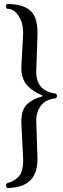

<svg xmlns="http://www.w3.org/2000/svg" viewBox="-20 -726 317 959"><path d="M95.2 58.1 86.9 -107.9Q84 -169.9 110.1 -199.5Q136.2 -229 191.9 -245.1V-249Q136.7 -272 110.4 -306.4Q84 -340.8 86.9 -398.9L95.2 -547.9Q98.1 -607.9 74 -645Q49.8 -682.1 15.1 -682.1Q10.3 -686 10 -694.1Q9.8 -702.1 15.1 -706.1Q96.2 -706.1 133.5 -671.1Q170.9 -636.2 167 -543L161.1 -373Q158.2 -271 258.8 -258.8Q271 -246.6 258.8 -234.9Q208 -230 184.6 -198.5Q161.1 -167 161.1 -124L167 60.1Q171.9 212.9 15.1 212.9Q10.3 208 10 200.9Q9.8 193.8 15.1 189Q33.2 184.1 44.7 178Q56.2 171.9 70.6 158.4Q85 145 91.1 120.1Q97.2 95.2 95.2 58.1Z"/></svg>

Font: Biolilbert
Style: Regular
Weight: 400
Designer: Philipp H. Poll
Foundry: Philipp H. Poll
Version: Version 1.1.0